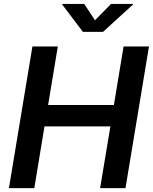

<svg xmlns="http://www.w3.org/2000/svg" viewBox="-20 -966 785 986"><path d="M25.9 0 146.5 -727.5H276.9L227.1 -426.8H564.9L614.7 -727.5H745.1L624.5 0H494.1L546.9 -316.9H208.5L156.2 0ZM412.6 -945.8 467.8 -861.8 550.3 -945.8H663.1L662.6 -942.4L508.8 -802.2H405.8L299.8 -942.4L300.3 -945.8Z"/></svg>

Font: Inter 17pt SemiBold
Style: Italic
Weight: 600
Italic angle: -9.3988°
Version: Version 4.001;git-66647c0bb